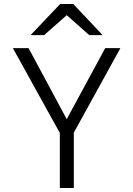

<svg xmlns="http://www.w3.org/2000/svg" viewBox="-20 -941 668 961"><path d="M279.5 0V-275.5L44.5 -700H123L314 -344.5L506.5 -700H582.5L349.5 -277V0ZM133 -765 281 -921H346.5L494 -765H427L314 -865L200.5 -765Z"/></svg>

Font: Overpass Light
Style: Regular
Weight: 300
Designer: Delve Withrington, Dave Bailey, Thomas Jockin
Foundry: Delve Fonts LLC
Version: Version 4.000; ttfautohint (v1.8.3)